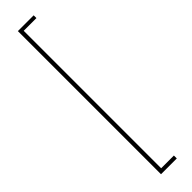

<svg xmlns="http://www.w3.org/2000/svg" viewBox="-324 -787 886 886"><g transform="rotate(-45 119.5 -344.0)"><path d="M76 123V-811H179V-793H96V104H179V123Z"/></g></svg>

Font: DM Sans 24pt Thin
Style: Regular
Weight: 250
Designer: Colophon Foundry, Jonny Pinhorn
Foundry: Colophon Foundry
Version: Version 4.004;gftools[0.9.30]